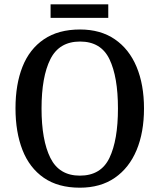

<svg xmlns="http://www.w3.org/2000/svg" viewBox="-20 -862 742 892"><path d="M351 10Q250 10 183.5 -36Q117 -82 84.5 -165Q52 -248 52 -359Q52 -470 84.5 -552Q117 -634 184 -679.5Q251 -725 352 -725Q447 -725 513.5 -679.5Q580 -634 614.5 -551.5Q649 -469 649 -358Q649 -247 614.5 -164.5Q580 -82 513.5 -36Q447 10 351 10ZM351 -46Q449 -46 488.5 -128.5Q528 -211 528 -358Q528 -505 488.5 -587Q449 -669 352 -669Q255 -669 214 -587Q173 -505 173 -358Q173 -211 214 -128.5Q255 -46 351 -46ZM215 -779V-842H483V-779Z"/></svg>

Font: Noto Serif Bengali SemiCondensed Medium
Style: Regular
Weight: 500
Width: 4
Designer: Juan Bruce, Universal Thirst, Indian Type Foundry and the Monotype Design Team.
Foundry: Monotype Imaging Inc.
Version: Version 2.003; ttfautohint (v1.8.4.7-5d5b)